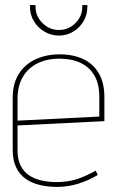

<svg xmlns="http://www.w3.org/2000/svg" viewBox="-20 -724 460 756"><path d="M49 -133V-230L391 -247V-342Q391 -398 369 -435.5Q347 -473 307.5 -491.5Q268 -510 215 -510Q162 -510 120 -490.5Q78 -471 54 -433Q30 -395 30 -339V-134Q30 -93 43.5 -65Q57 -37 81 -20Q105 -3 137 4.5Q169 12 205 12Q247 12 287.5 -0.5Q328 -13 365 -35L357 -52Q314 -28 279 -17.5Q244 -7 203 -7Q171 -7 143 -13.5Q115 -20 94 -34Q73 -48 61 -72.5Q49 -97 49 -133ZM371 -343V-265L49 -249V-333Q49 -384 69 -419.5Q89 -455 126.5 -474Q164 -493 214 -493Q262 -493 297 -476.5Q332 -460 351.5 -427Q371 -394 371 -343ZM324 -704H304V-697Q304 -660 277 -633Q250 -606 212 -606Q175 -606 147.5 -633Q120 -660 120 -697V-704H98V-697Q98 -666 113.5 -640.5Q129 -615 155 -599.5Q181 -584 212 -584Q243 -584 268.5 -599.5Q294 -615 309 -640.5Q324 -666 324 -697Z"/></svg>

Font: Advent Pro Thin
Style: Regular
Weight: 250
Version: Version 3.000